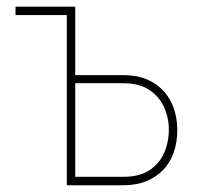

<svg xmlns="http://www.w3.org/2000/svg" viewBox="-20 -548 600 568"><path d="M193.8 -528.3V-503.4H25.9V-528.3ZM188 -325.7H344.7Q396.5 -325.7 432.1 -304.4Q467.8 -283.2 486.1 -246.3Q504.4 -209.5 504.4 -162.6Q504.4 -127.4 494.1 -97.7Q483.9 -67.9 463.4 -46.1Q442.9 -24.4 413.3 -12.2Q383.8 0 344.7 0H177.7V-528.3H202.6V-24.9H344.7Q392.6 -24.9 422.1 -44.4Q451.7 -64 465.6 -95.9Q479.5 -127.9 479.5 -164.6Q479.5 -199.2 465.6 -230.5Q451.7 -261.7 422.1 -281.7Q392.6 -301.8 344.7 -301.8H188Z"/></svg>

Font: Roboto Condensed Thin
Style: Regular
Weight: 250
Width: 3
Designer: Christian Robertson
Foundry: Google
Version: Version 3.009; 2024